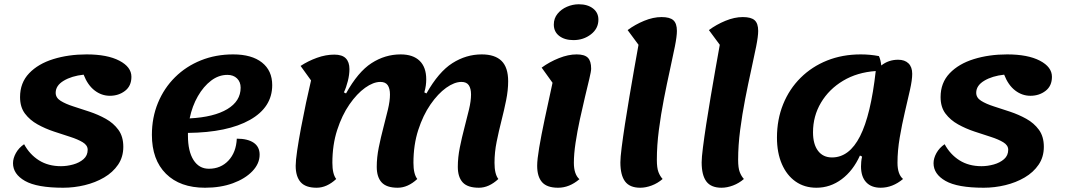

<svg xmlns="http://www.w3.org/2000/svg" viewBox="-20 -855 4990 900"><path d="M276 25Q153 25 97 -7Q41 -39 41 -90Q41 -113 54.5 -137.5Q68 -162 93 -179Q119 -131 162.5 -103.5Q206 -76 266 -76Q294 -76 323 -84Q352 -92 371.5 -109Q391 -126 391 -153Q391 -174 368 -188Q345 -202 309 -213.5Q273 -225 232.5 -238.5Q192 -252 156 -272Q120 -292 97 -322.5Q74 -353 74 -400Q74 -467 116.5 -511.5Q159 -556 230 -578Q301 -600 386 -600Q483 -600 539.5 -570.5Q596 -541 596 -495Q596 -452 566 -429Q536 -406 495 -406Q456 -406 423.5 -431Q391 -456 372 -505Q316 -499 278.5 -476.5Q241 -454 241 -420Q241 -397 264 -382.5Q287 -368 323 -356.5Q359 -345 399.5 -331.5Q440 -318 476 -298Q512 -278 535 -246.5Q558 -215 558 -167Q558 -119 533.5 -83Q509 -47 468 -23Q427 1 377 13Q327 25 276 25Z M941 25Q824 25 758 -40.5Q692 -106 692 -223Q692 -304 720.5 -373Q749 -442 800.5 -493Q852 -544 921.5 -572Q991 -600 1073 -600Q1160 -600 1208 -562Q1256 -524 1256 -456Q1256 -352 1151.5 -293Q1047 -234 861 -232Q861 -226 861 -219Q861 -146 887 -105Q913 -64 959 -64Q1015 -64 1051 -102.5Q1087 -141 1090 -205Q1141 -205 1169 -186Q1197 -167 1197 -130Q1197 -88 1163 -52.5Q1129 -17 1071.5 4Q1014 25 941 25ZM1046 -504Q1005 -504 969.5 -477Q934 -450 907.5 -404Q881 -358 869 -300Q983 -306 1045.5 -343.5Q1108 -381 1108 -444Q1108 -471 1091 -487.5Q1074 -504 1046 -504Z M1464 25Q1412 25 1389 -1.5Q1366 -28 1366 -78Q1366 -102 1373 -149.5Q1380 -197 1391 -255.5Q1402 -314 1414.5 -373Q1427 -432 1438 -478L1389 -546Q1424 -569 1465.5 -584Q1507 -599 1547 -599Q1584 -599 1601 -581.5Q1618 -564 1618 -531Q1618 -505 1610.5 -475Q1603 -445 1592 -422L1602 -417Q1658 -518 1721.5 -559Q1785 -600 1858 -600Q1916 -600 1947 -570Q1978 -540 1978 -483Q1978 -469 1976 -454Q1974 -439 1969 -422L1979 -417Q2036 -518 2100.5 -559Q2165 -600 2238 -600Q2300 -600 2331 -569.5Q2362 -539 2362 -474Q2362 -432 2352.5 -385Q2343 -338 2330.5 -289Q2318 -240 2308 -190.5Q2298 -141 2298 -92Q2298 -39 2316 -16Q2272 25 2225 25Q2172 25 2149 0Q2126 -25 2126 -73Q2126 -117 2135.5 -164Q2145 -211 2157 -256.5Q2169 -302 2178.5 -342Q2188 -382 2188 -412Q2188 -440 2177.5 -455.5Q2167 -471 2143 -471Q2110 -471 2071.5 -443.5Q2033 -416 1998 -365.5Q1963 -315 1940.5 -245.5Q1918 -176 1918 -92Q1918 -39 1936 -16Q1892 25 1844 25Q1792 25 1769 0Q1746 -25 1746 -73Q1746 -117 1755.5 -164Q1765 -211 1777 -256.5Q1789 -302 1798.5 -342Q1808 -382 1808 -412Q1808 -440 1797.5 -455.5Q1787 -471 1763 -471Q1730 -471 1691.5 -443.5Q1653 -416 1618 -365.5Q1583 -315 1560.5 -245.5Q1538 -176 1538 -92Q1538 -39 1556 -16Q1512 25 1464 25Z M2668 -667Q2627 -667 2601.5 -686.5Q2576 -706 2576 -740Q2576 -769 2593.5 -790.5Q2611 -812 2638 -823.5Q2665 -835 2693 -835Q2734 -835 2759.5 -815.5Q2785 -796 2785 -763Q2785 -721 2750 -694Q2715 -667 2668 -667ZM2596 25Q2544 25 2521 -1Q2498 -27 2498 -78Q2498 -107 2507.5 -163.5Q2517 -220 2533.5 -298Q2550 -376 2570 -467L2519 -538Q2556 -565 2600 -582.5Q2644 -600 2683 -600Q2720 -600 2735.5 -584.5Q2751 -569 2751 -533Q2751 -521 2742.5 -485.5Q2734 -450 2722 -400Q2710 -350 2698 -294.5Q2686 -239 2678 -186Q2670 -133 2670 -92Q2670 -38 2696 -15Q2649 25 2596 25Z M2981 25Q2932 25 2910 -4.5Q2888 -34 2888 -94Q2888 -116 2894 -163.5Q2900 -211 2909.5 -273Q2919 -335 2930.5 -402.5Q2942 -470 2953 -533Q2964 -596 2973 -645L2922 -714Q2957 -740 2999.5 -757.5Q3042 -775 3081 -775Q3120 -775 3136.5 -760Q3153 -745 3153 -710Q3153 -685 3143.5 -637Q3134 -589 3120 -526Q3106 -463 3092 -391Q3078 -319 3068.5 -246Q3059 -173 3059 -106Q3059 -68 3066.5 -48.5Q3074 -29 3086 -16Q3063 4 3035 14.5Q3007 25 2981 25Z M3362 25Q3313 25 3291 -4.5Q3269 -34 3269 -94Q3269 -116 3275 -163.5Q3281 -211 3290.5 -273Q3300 -335 3311.5 -402.5Q3323 -470 3334 -533Q3345 -596 3354 -645L3303 -714Q3338 -740 3380.5 -757.5Q3423 -775 3462 -775Q3501 -775 3517.5 -760Q3534 -745 3534 -710Q3534 -685 3524.5 -637Q3515 -589 3501 -526Q3487 -463 3473 -391Q3459 -319 3449.5 -246Q3440 -173 3440 -106Q3440 -68 3447.5 -48.5Q3455 -29 3467 -16Q3444 4 3416 14.5Q3388 25 3362 25Z M3807 25Q3751 25 3709.5 -4Q3668 -33 3645 -86Q3622 -139 3622 -210Q3622 -295 3651 -366.5Q3680 -438 3733 -490.5Q3786 -543 3857.5 -571.5Q3929 -600 4015 -600Q4059 -600 4100 -592Q4108 -575 4111 -548Q4145 -575 4190 -575Q4221 -575 4238.5 -558Q4256 -541 4256 -509Q4256 -480 4245.5 -433.5Q4235 -387 4221.5 -329.5Q4208 -272 4197.5 -210.5Q4187 -149 4187 -92Q4187 -38 4213 -16Q4164 25 4108 25Q4064 25 4040 -1Q4016 -27 4016 -75Q4016 -85 4017 -96.5Q4018 -108 4021 -121L4011 -126Q3979 -55 3925.5 -15Q3872 25 3807 25ZM3791 -235Q3791 -179 3814.5 -148Q3838 -117 3880 -117Q3961 -117 4011.5 -216.5Q4062 -316 4085 -522Q3998 -516 3932 -476.5Q3866 -437 3828.5 -374Q3791 -311 3791 -235Z M4591 25Q4468 25 4412 -7Q4356 -39 4356 -90Q4356 -113 4369.5 -137.5Q4383 -162 4408 -179Q4434 -131 4477.5 -103.5Q4521 -76 4581 -76Q4609 -76 4638 -84Q4667 -92 4686.5 -109Q4706 -126 4706 -153Q4706 -174 4683 -188Q4660 -202 4624 -213.5Q4588 -225 4547.5 -238.5Q4507 -252 4471 -272Q4435 -292 4412 -322.5Q4389 -353 4389 -400Q4389 -467 4431.5 -511.5Q4474 -556 4545 -578Q4616 -600 4701 -600Q4798 -600 4854.5 -570.5Q4911 -541 4911 -495Q4911 -452 4881 -429Q4851 -406 4810 -406Q4771 -406 4738.5 -431Q4706 -456 4687 -505Q4631 -499 4593.5 -476.5Q4556 -454 4556 -420Q4556 -397 4579 -382.5Q4602 -368 4638 -356.5Q4674 -345 4714.5 -331.5Q4755 -318 4791 -298Q4827 -278 4850 -246.5Q4873 -215 4873 -167Q4873 -119 4848.5 -83Q4824 -47 4783 -23Q4742 1 4692 13Q4642 25 4591 25Z"/></svg>

Font: Lemonada SemiBold
Style: Regular
Weight: 600
Designer: Mohamed Gaber (Arabic), Eduardo Tunni (Latin)
Foundry: Kief Type Foundry
Version: Version 4.005; ttfautohint (v1.8.3)